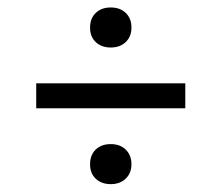

<svg xmlns="http://www.w3.org/2000/svg" viewBox="-20 -630 578 501"><path d="M74.5 -347.5V-412.5H463.5V-347.5ZM269 -149.5Q245 -149.5 230 -163.5Q215 -177.5 215 -201.5Q215 -225.5 229.8 -239.8Q244.5 -254 269 -254Q293.5 -254 308.2 -239.5Q323 -225 323 -201.5Q323 -178 308 -163.8Q293 -149.5 269 -149.5ZM269 -506Q245 -506 230 -520Q215 -534 215 -558Q215 -582 229.8 -596.2Q244.5 -610.5 269 -610.5Q293.5 -610.5 308.2 -596.2Q323 -582 323 -558Q323 -534.5 308 -520.2Q293 -506 269 -506Z"/></svg>

Font: Encode Sans SC
Style: Regular
Weight: 400
Version: Version 3.002